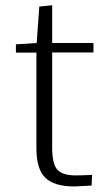

<svg xmlns="http://www.w3.org/2000/svg" viewBox="-20 -688 415 713"><path d="M256.8 4.4Q277.8 3.4 320.3 1L321.8 -38.6Q286.1 -36.6 259.3 -36.6Q210.9 -37.1 192.4 -58.6Q173.8 -79.6 173.8 -140.1V-493.2H327.1V-528.3H173.8V-668.5L126 -663.6L116.2 -528.3L39.1 -523.4V-492.7H115.2V-137.7Q115.2 -59.6 148.4 -27.8Q181.6 4.4 256.8 4.4Z"/></svg>

Font: My Font
Style: ExtraLight
Weight: 500
Designer: Vernon Adams
Foundry: newtypography
Version: Version 0.001